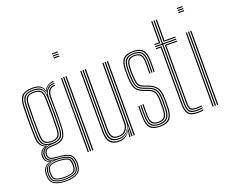

<svg xmlns="http://www.w3.org/2000/svg" viewBox="-143 -1055 1794 1462"><g transform="rotate(-20 754.0 -324.0)"><path d="M162.5 152.2Q105.2 152.2 70.9 132.6Q36.5 113 35.2 61.8Q35 55.5 35.2 51.1Q35.5 46.8 35.8 42Q37 13.5 53.6 -5.4Q70.2 -24.2 93.8 -28.8V-30.8Q70.2 -39.2 62.9 -53.5Q55.5 -67.8 54.5 -82Q54.2 -86.5 54.4 -88.6Q54.5 -90.8 54.5 -94.5Q55.5 -113.8 66.8 -129Q78 -144.2 99 -151.5V-154.2Q76.8 -163.2 64.2 -184.8Q51.8 -206.2 50.5 -243.5Q49 -287.8 48.5 -325.6Q48 -363.5 48.5 -404Q49 -444.5 50.5 -497Q52 -555.2 77.9 -580.6Q103.8 -606 162.5 -606Q205 -606 225 -592.8Q245 -579.5 253.2 -552.2H255.2Q265 -575 288.4 -587.6Q311.8 -600.2 332.2 -600V-592Q299 -591.5 279 -574.4Q259 -557.2 254 -535.8H252Q246 -567.8 226.5 -582.9Q207 -598 162.5 -598Q107.2 -598 84.2 -574.1Q61.2 -550.2 59.8 -497.2Q58.5 -451 57.9 -412.4Q57.2 -373.8 57.5 -333.8Q57.8 -293.8 59.5 -243.2Q62.2 -166 116 -154.5V-151.5Q89.8 -145.5 76.8 -130Q63.8 -114.5 62.8 -94.5Q62.2 -87.8 62.8 -82Q63.5 -65.5 72.9 -51.1Q82.2 -36.8 111 -30.5V-28.8Q82.8 -24.5 64 -7.1Q45.2 10.2 43.8 42Q43.2 47.8 43 51.4Q42.8 55 43 62Q44.5 111 76.6 128Q108.8 145 162.5 145Q216.8 145 248.8 127.9Q280.8 110.8 283.5 61.8Q283.8 55.2 283.6 51.5Q283.5 47.8 283.2 41.5Q281 -7.5 249.5 -22.2Q218 -37 163.5 -39.5Q120.5 -41.5 104.6 -52.1Q88.8 -62.8 87 -81.5Q86 -90.2 86.2 -94.5Q88.2 -118.2 103.4 -130.6Q118.5 -143 162.5 -142.8Q211.5 -142.2 237 -163.6Q262.5 -185 264.8 -242Q266.2 -286.5 266.6 -323.2Q267 -360 266.6 -399.5Q266.2 -439 265.2 -491.8Q264.8 -524.8 280.9 -547.2Q297 -569.8 332.2 -569.2V-561.2Q273 -561.8 274 -481.5Q275 -415.5 275.2 -362.4Q275.5 -309.2 273.2 -243Q271 -184.2 245.4 -159.6Q219.8 -135 162.5 -134.8Q118 -134.5 107 -123.4Q96 -112.2 94.8 -93.2Q94.5 -88.8 95 -83.8Q96.5 -65.8 111 -57.4Q125.5 -49 163.5 -47.2Q223.2 -44.2 256.2 -27.6Q289.2 -11 291.8 42Q292.2 49.5 292.1 52.1Q292 54.8 291.8 61.8Q289.5 112.5 255.8 132.4Q222 152.2 162.5 152.2ZM162.5 138Q111.8 138 81.8 123.1Q51.8 108.2 50 62Q49.8 55.5 50 51.4Q50.2 47.2 50.5 42Q54 -21.2 126.2 -28.2V-30.2Q94 -36 82.8 -50Q71.5 -64 70 -82Q69.5 -86.8 69.6 -88.5Q69.8 -90.2 69.8 -94.5Q70.8 -115.5 85 -131.8Q99.2 -148 133.5 -152.8V-154.8Q100.2 -160.2 85.1 -181Q70 -201.8 68.8 -243.8Q66.8 -302.2 66.6 -361.4Q66.5 -420.5 68.8 -496.8Q70.2 -549.8 92.9 -570Q115.5 -590.2 162.5 -590.2Q206.5 -590.2 226.1 -573.2Q245.8 -556.2 250.8 -517.2H252.8Q264.8 -583.8 332.2 -585V-577Q295.8 -576.8 275.4 -553Q255 -529.2 256.2 -487.8Q258.2 -415.8 258.2 -360.2Q258.2 -304.8 256.2 -244.2Q254 -189.5 230.5 -169.8Q207 -150 162.5 -150Q118.8 -150.2 99.6 -134.1Q80.5 -118 78.8 -95.8Q78.2 -87.5 78.8 -82Q80.5 -61.8 97.9 -48.4Q115.2 -35 163.5 -33Q214.5 -30.8 244.4 -17.1Q274.2 -3.5 276 42Q276.2 48 276.2 51.2Q276.2 54.5 276 62Q274 107.5 243.5 122.8Q213 138 162.5 138ZM162.5 -159Q205.5 -159 225.5 -177.5Q245.5 -196 247.2 -244.2Q249.2 -297.8 249.4 -361.1Q249.5 -424.5 247.5 -496.5Q246 -544.5 225.4 -563.4Q204.8 -582.2 162.5 -582.2Q118.5 -582.2 98.9 -563.4Q79.2 -544.5 77.8 -496.2Q75.5 -426.8 75.5 -365.2Q75.5 -303.8 77.8 -244.2Q79.5 -197 99.1 -178Q118.8 -159 162.5 -159ZM162.5 -166.8Q125 -166.8 106.8 -182.9Q88.5 -199 86.8 -244.2Q84.8 -301.5 84.8 -367.4Q84.8 -433.2 86.8 -496.2Q88.2 -541.5 106.1 -557.9Q124 -574.2 162.5 -574.2Q202.5 -574.2 219.6 -557.5Q236.8 -540.8 238.2 -496.2Q240.5 -428.2 240.4 -364.4Q240.2 -300.5 238 -244.8Q236.2 -200 218.6 -183.4Q201 -166.8 162.5 -166.8ZM162.5 -174.8Q197.5 -174.8 212.4 -189.9Q227.2 -205 229 -245Q231 -299.5 231.1 -366.4Q231.2 -433.2 229.2 -496Q227.8 -537.2 212.5 -551.8Q197.2 -566.2 162.5 -566.2Q128.2 -566.2 112.9 -551.8Q97.5 -537.2 96 -495.8Q93.8 -434.2 93.8 -368.9Q93.8 -303.5 96 -244.8Q97.5 -203.5 113.2 -189.1Q129 -174.8 162.5 -174.8ZM162.5 130.8Q210.2 130.8 238 117.4Q265.8 104 267.5 62Q267.8 55.5 267.6 51.2Q267.5 47 267 42Q265.2 -0.5 237.6 -11.6Q210 -22.8 163.8 -25.8Q114.2 -28.8 87.9 -13Q61.5 2.8 58.8 41.8Q58.2 47.8 58 51.8Q57.8 55.8 58 62.2Q59.5 104.8 87.9 117.8Q116.2 130.8 162.5 130.8ZM162.5 123.5Q120.2 123.5 94 112.6Q67.8 101.8 66.2 62.2Q66 57 66 52.1Q66 47.2 66.2 41.2Q68.2 1.8 95.1 -9.8Q122 -21.2 164.2 -19.2Q205.5 -17.2 231.6 -7.9Q257.8 1.5 259.2 42Q259.8 49 259.6 52.9Q259.5 56.8 259.2 62.5Q257.8 101.8 231.2 112.6Q204.8 123.5 162.5 123.5ZM162.5 116.2Q199.5 116.2 224.1 107.6Q248.8 99 250.5 62.5Q250.8 56.5 250.5 51.8Q250.2 47 250.2 42Q249 5.5 224.8 -2.2Q200.5 -10 163.5 -12Q124.2 -14 99.9 -4Q75.5 6 74.5 42Q74.2 47 74.4 52.8Q74.5 58.5 74.5 62.5Q76.2 98.8 100.5 107.5Q124.8 116.2 162.5 116.2Z M393.2 -791.8V-800H438.8V-791.8ZM393.2 -775V-783.2H438.8V-775ZM393.2 -758.5V-766.8H438.8V-758.5ZM429.5 0V-600H438.8V0ZM393.2 0V-600H402.2V0ZM411.2 0V-600H420.5V0Z M646.5 6.2Q605.2 6.2 584.6 -9.9Q564 -26 557 -51.6Q550 -77.2 550 -106V-600H559V-107.2Q559 -79.8 565.5 -55.8Q572 -31.8 591.2 -17Q610.5 -2.2 648.5 -2.2Q680.8 -2.2 704.8 -18.6Q728.8 -35 741.2 -64.2H744.2L738.8 -9.2V0H729.5V-5.2L736 -45H734Q721.2 -21.5 698.5 -7.6Q675.8 6.2 646.5 6.2ZM765.2 0V-600H774.5V0ZM654 -28Q611.5 -28 598.9 -51.8Q586.2 -75.5 586.2 -109.5V-600H595.5V-110Q595.5 -77.8 606.8 -57Q618 -36.2 655 -36.2Q693.8 -36.2 711.1 -61.1Q728.5 -86 728.5 -114.5V-600H738V-114.8Q738 -84 718.1 -56Q698.2 -28 654 -28ZM650.2 -10.8Q604 -10.8 586 -35.2Q568 -59.8 568 -107.5V-600H577.2V-108.2Q577.2 -64.8 593.4 -41.9Q609.5 -19 652.8 -19Q685.2 -19 706.1 -34.2Q727 -49.5 737 -71.9Q747 -94.2 747 -115.5V-600H756.2V0H747V-22.2L749.8 -87.8H746.8Q738.5 -56.5 713.5 -33.5Q688.5 -10.5 650.2 -10.8Z M977 -25.8Q942.2 -25.8 925.6 -43Q909 -60.2 908.2 -102.8Q907.8 -122.8 907.4 -147.5Q907 -172.2 908.5 -199.2H917Q916 -176.2 916.1 -151.2Q916.2 -126.2 916.8 -103.2Q917.5 -66 931.6 -49.9Q945.8 -33.8 977 -33.8Q1011.5 -33.8 1025 -50.9Q1038.5 -68 1040.2 -101.5Q1041.5 -123 1041.2 -141Q1041 -159 1041 -181.5Q1041 -230 1028.2 -250Q1015.5 -270 989.5 -279.2L955.5 -291.5Q926.8 -301.8 909.1 -316.4Q891.5 -331 883 -358.2Q874.5 -385.5 873.2 -433.8Q872.5 -455 872.8 -469.8Q873 -484.5 873.2 -497.2Q874.5 -554.5 898.4 -580.2Q922.2 -606 978.5 -606Q1031.8 -606 1055.8 -581.2Q1079.8 -556.5 1081.2 -498.8Q1081.8 -479.2 1082 -453.5Q1082.2 -427.8 1081 -402H1072.5Q1073.5 -428.2 1073.4 -452.6Q1073.2 -477 1072.8 -498.2Q1071.2 -551.5 1049.4 -574.8Q1027.5 -598 978.5 -598Q926.8 -598 905 -574Q883.2 -550 882 -497.2Q881.8 -478.2 881.6 -465.8Q881.5 -453.2 882 -433.8Q883.8 -387.2 891.2 -361.6Q898.8 -336 914.9 -322.5Q931 -309 958.2 -299.2L992 -287Q1024.5 -275.2 1037.2 -252.2Q1050 -229.2 1050 -181.5Q1050 -161.8 1050.1 -142.5Q1050.2 -123.2 1049.2 -101.2Q1047.2 -62.5 1031.2 -44.1Q1015.2 -25.8 977 -25.8ZM977 -9.8Q930.8 -9.8 911.5 -32Q892.2 -54.2 891.2 -102Q890.8 -125.2 890.4 -148Q890 -170.8 891.2 -199.2H900Q898.5 -169.5 898.9 -144.9Q899.2 -120.2 899.8 -102.2Q900.8 -57 918.6 -37.4Q936.5 -17.8 977 -17.8Q1021 -17.8 1038.5 -38.5Q1056 -59.2 1058 -101Q1059 -122.8 1058.9 -140.6Q1058.8 -158.5 1058.8 -181.5Q1058.8 -235.2 1043 -259.1Q1027.2 -283 994.8 -294.8L961.2 -306.8Q935.5 -316.2 920.8 -328.5Q906 -340.8 899.4 -364.9Q892.8 -389 891 -434Q890.2 -454 890.4 -466.8Q890.5 -479.5 891 -497Q892.2 -545.8 911.8 -568Q931.2 -590.2 978.5 -590.2Q1023.5 -590.2 1043.1 -568.9Q1062.8 -547.5 1064 -498Q1064.5 -477.2 1064.8 -455Q1065 -432.8 1064 -402H1055.2Q1056.5 -435 1056.1 -457.5Q1055.8 -480 1055.5 -498Q1054.5 -543.2 1036.5 -562.8Q1018.5 -582.2 978.5 -582.2Q936.5 -582.2 918.8 -562Q901 -541.8 900 -497Q899.5 -478.8 899.4 -466.4Q899.2 -454 900 -434Q901.5 -388.8 908 -366.1Q914.5 -343.5 928 -333.1Q941.5 -322.8 963.8 -314.5L997.2 -302.2Q1032.8 -289.5 1050.2 -264Q1067.8 -238.5 1067.8 -181.5Q1067.8 -158.5 1067.9 -140.4Q1068 -122.2 1067 -100.8Q1064.5 -54.2 1044.9 -32Q1025.2 -9.8 977 -9.8ZM977 6Q923.5 6 899.5 -18.8Q875.5 -43.5 874 -101.2Q873.5 -125.2 873.2 -149.1Q873 -173 874.2 -199.2H882.8Q881.8 -173 881.9 -148Q882 -123 882.5 -101.8Q883.8 -48.2 905.8 -25.1Q927.8 -2 977 -2Q1029 -2 1051.2 -25.5Q1073.5 -49 1076 -100.5Q1077 -122.2 1076.9 -140.5Q1076.8 -158.8 1076.8 -181.5Q1076.8 -239.5 1058.2 -267.5Q1039.8 -295.5 999.8 -310.2L966.8 -322.5Q945.8 -330 933.8 -339.5Q921.8 -349 916.1 -370.1Q910.5 -391.2 908.8 -434.2Q908.2 -450 908.1 -464.2Q908 -478.5 908.8 -496.8Q910.5 -538.2 926.4 -556.2Q942.2 -574.2 978.5 -574.2Q1014.2 -574.2 1030.1 -556.5Q1046 -538.8 1047 -497.5Q1047.2 -480.2 1047.6 -456.5Q1048 -432.8 1046.8 -402H1038.2Q1039.5 -431 1039.1 -454.5Q1038.8 -478 1038.5 -497Q1037.8 -535 1023.4 -550.6Q1009 -566.2 978.5 -566.2Q947 -566.2 933 -550.1Q919 -534 917.8 -496.8Q917.2 -478.8 917.1 -466.1Q917 -453.5 917.8 -434.2Q919.2 -395.8 923.9 -376Q928.5 -356.2 939.1 -346.9Q949.8 -337.5 969.5 -330L1002 -318Q1041 -303.5 1063.2 -275.2Q1085.5 -247 1085.5 -181.5Q1085.5 -159 1085.6 -140.5Q1085.8 -122 1084.8 -100.2Q1082.2 -46.2 1058.8 -20.1Q1035.2 6 977 6Z M1286.2 -10.8Q1234 -10.8 1219.6 -32.8Q1205.2 -54.8 1205.2 -101.2V-575H1150V-583.2H1205.2V-770H1214.2V-583.2H1320.2V-575H1214.2V-101.2Q1214.2 -57 1227.4 -38Q1240.5 -19 1286.2 -19Q1308 -19 1330.2 -23V-15Q1320 -12.8 1308.5 -11.8Q1297 -10.8 1286.2 -10.8ZM1150 -591.8V-600H1187V-770H1196V-591.8ZM1223.5 -591.8V-770H1232.5V-600H1320.2V-591.8ZM1286.2 6Q1227.5 6 1207.2 -19Q1187 -44 1187 -101.2V-558.5H1150V-566.8H1196V-101.2Q1196 -49.8 1213 -26Q1230 -2.2 1286.2 -2.2Q1297 -2.2 1308.8 -3.4Q1320.5 -4.5 1330.2 -7V1.2Q1312.5 6 1286.2 6ZM1286.2 -27.2Q1245.2 -27.2 1234.4 -44Q1223.5 -60.8 1223.5 -101.2V-566.8H1320.2V-558.5H1232.5V-101.2Q1232.5 -64.5 1241.5 -50Q1250.5 -35.5 1286.2 -35.5Q1311.5 -35.5 1330.2 -39.2V-31.2Q1310.2 -27.2 1286.2 -27.2Z M1404.8 -791.8V-800H1450.2V-791.8ZM1404.8 -775V-783.2H1450.2V-775ZM1404.8 -758.5V-766.8H1450.2V-758.5ZM1441 0V-600H1450.2V0ZM1404.8 0V-600H1413.8V0ZM1422.8 0V-600H1432V0Z"/></g></svg>

Font: Big Shoulders Inline Display Light
Style: Regular
Weight: 300
Designer: Patric King
Foundry: XO Type Co
Version: Version 1.000